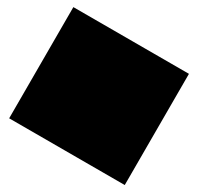

<svg xmlns="http://www.w3.org/2000/svg" viewBox="-177 -954 1331 1289"><g transform="rotate(30 488.0 -309.0)"><path d="M936 122V-740H40V122Z"/></g></svg>

Font: Takraf VEB
Style: Regular
Weight: 400
Designer: Jan Sonntag
Foundry: Jan Sonntag | S FONTS | www.sonntag.nl
Version: Version 2.001